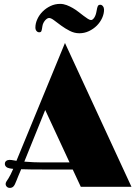

<svg xmlns="http://www.w3.org/2000/svg" viewBox="-20 -938 702 964"><path d="M176.8 -775.9Q168.9 -775.9 163.3 -782.5Q157.7 -789.1 157.7 -799.8Q157.7 -820.8 167.5 -842Q177.2 -863.3 194.1 -880.1Q210.9 -897 233.4 -907.7Q255.9 -918.5 281.7 -918.5Q298.3 -918.5 314.5 -912.4Q330.6 -906.2 345.7 -897.5Q360.8 -888.7 374.5 -877.9Q388.2 -867.2 399.9 -858.4Q411.6 -849.6 421.1 -843.5Q430.7 -837.4 437 -837.4Q445.3 -837.4 453.4 -849.6Q461.4 -861.8 464.8 -882.3Q467.8 -900.9 471.2 -907.5Q474.6 -914.1 483.4 -914.1Q491.2 -914.1 496.8 -906.7Q502.4 -899.4 502.4 -889.6Q502.4 -868.7 492.7 -847.4Q482.9 -826.2 466.1 -809.3Q449.2 -792.5 426.5 -781.7Q403.8 -771 378.4 -771Q353.5 -771 330.3 -783Q307.1 -794.9 287.4 -809.3Q267.6 -823.7 252 -835.7Q236.3 -847.7 226.6 -847.7Q221.7 -847.7 216.6 -844.5Q211.4 -841.3 206.5 -835.7Q201.7 -830.1 198 -822.8Q194.3 -815.4 192.9 -806.6Q191.4 -797.4 190.4 -791.5Q189.5 -785.6 188 -782.2Q186.5 -778.8 183.8 -777.3Q181.2 -775.9 176.8 -775.9ZM8.3 -14.6Q8.3 -19.5 12 -26.4Q15.6 -33.2 22.5 -42.5Q27.3 -50.3 33.2 -61.8Q39.1 -73.2 46.4 -90.3Q41 -90.8 36.6 -91.3Q32.2 -91.8 28.3 -92.8Q17.1 -94.7 10.7 -100.8Q4.4 -106.9 4.4 -115.2Q4.4 -125 11.2 -130.1Q18.1 -135.3 28.3 -135.3Q30.8 -135.3 38.6 -134.5Q46.4 -133.8 58.6 -131.3L62.5 -130.4L306.2 -722.2L640.1 0H385.7L345.2 -86.9H208.5Q167 -86.9 137.7 -87.2Q108.4 -87.4 86.4 -88.4Q78.1 -68.4 72 -54.4Q65.9 -40.5 62.5 -30.8Q54.7 -9.3 47.6 -2Q40.5 5.4 29.3 5.4Q20 5.4 14.2 -0.5Q8.3 -6.3 8.3 -14.6ZM102.1 -126.5Q125.5 -124.5 148.7 -123.5Q171.9 -122.6 186 -122.6H329.1L207 -385.7Z"/></svg>

Font: Limelight
Style: Regular
Weight: 400
Designer: Nicole Fally with help from Eben Sorkin
Foundry: Nicole Fally with help from Eben Sorkin
Version: Version 1.002